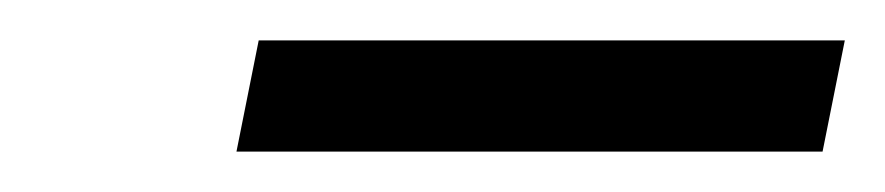

<svg xmlns="http://www.w3.org/2000/svg" viewBox="-20 -630 438 95"><path d="M387 -555H97L108 -610H398Z"/></svg>

Font: STIX Two Text
Style: Italic
Weight: 400
Italic angle: -12°
Designer: Ross Mills, John Hudson & Paul Hanslow, Tiro Typeworks Ltd; with prior portions MicroPress Inc. and Coen Hoffman, Elsevi
Foundry: Tiro Typeworks Ltd
Version: Version 2.13 b171